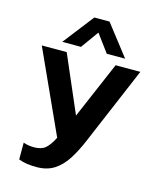

<svg xmlns="http://www.w3.org/2000/svg" viewBox="-127 -785 867 1050"><g transform="rotate(15 306.5 -260.0)"><path d="M140 -522 275 -696H361L496 -522H392L318 -622L246 -522ZM181 176Q150 176 126 172.5Q102 169 79 160V65Q96 71 110.5 73Q125 75 140 75Q181 75 203.5 56Q226 37 249 -8L37 -474H178L317 -152L455 -474H595L408 -33Q382 29 351.5 76.5Q321 124 280 150Q239 176 181 176Z"/></g></svg>

Font: Kanit Medium
Style: Regular
Weight: 500
Designer: Katatrad Team
Foundry: CadsonDemak
Version: Version 2.000; ttfautohint (v1.8.3)